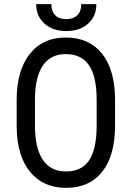

<svg xmlns="http://www.w3.org/2000/svg" viewBox="-20 -903 641 933"><path d="M539.1 -293Q539.1 -147.5 477.1 -68.8Q415 9.8 300.8 9.8Q190.9 9.8 127.2 -66.7Q63.5 -143.1 61 -282.7V-416.5Q61 -559.1 124 -639.9Q187 -720.7 299.8 -720.7Q412.1 -720.7 474.9 -643.3Q537.6 -565.9 539.1 -422.4ZM449.7 -417.5Q449.7 -530.3 412.8 -585.2Q376 -640.1 299.8 -640.1Q226.1 -640.1 188.2 -584.5Q150.4 -528.8 149.9 -420.4V-293Q149.9 -184.1 187.7 -127Q225.6 -69.8 300.8 -69.8Q376 -69.8 412.1 -122.6Q448.2 -175.3 449.7 -284.2ZM448.2 -882.8Q448.2 -823.7 408 -787.8Q367.7 -752 302.2 -752Q236.8 -752 196.3 -788.1Q155.8 -824.2 155.8 -882.8H229.5Q229.5 -848.6 248 -829.3Q266.6 -810.1 302.2 -810.1Q336.4 -810.1 355.7 -829.1Q375 -848.1 375 -882.8Z"/></svg>

Font: Roboto Condensed
Style: Regular
Weight: 400
Designer: Google
Version: Version 2.001047; 2015